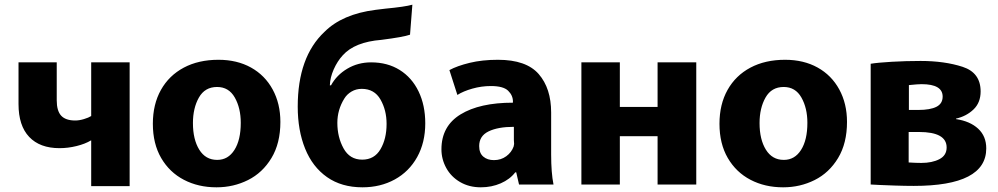

<svg xmlns="http://www.w3.org/2000/svg" viewBox="-20 -759 4259 819"><path d="M301 -245Q318 -245 338 -251Q358 -257 369 -264V-493H533V35H369V-160H368Q343 -145 306.5 -136Q270 -127 234 -127Q150 -127 104.5 -175Q59 -223 59 -315V-493H222V-331Q222 -286 241 -265.5Q260 -245 301 -245Z M632 -231Q632 -314 666.5 -375.5Q701 -437 764 -470.5Q827 -504 912 -504Q991 -504 1050.5 -471Q1110 -438 1143 -377.5Q1176 -317 1176 -239Q1176 -148 1138 -85Q1100 -22 1038 9Q976 40 904 40H903Q826 40 764.5 8Q703 -24 667.5 -85Q632 -146 632 -231ZM1007 -235Q1007 -298 981.5 -343Q956 -388 906 -388Q854 -388 828.5 -343Q803 -298 803 -234Q803 -164 830 -120.5Q857 -77 906 -77H907Q953 -77 980 -119.5Q1007 -162 1007 -235Z M1607 -589Q1493 -580 1442 -523Q1419 -498 1403.5 -463Q1388 -428 1387 -395H1392Q1416 -439 1461.5 -466Q1507 -493 1563 -493Q1633 -493 1685 -460.5Q1737 -428 1765.5 -369Q1794 -310 1794 -233Q1794 -151 1759.5 -89Q1725 -27 1664 6.5Q1603 40 1526 40Q1437 40 1375 -3.5Q1313 -47 1281.5 -125Q1250 -203 1250 -304Q1250 -516 1364 -623Q1440 -699 1582 -717L1623 -722Q1708 -730 1739 -739L1729 -611Q1701 -601 1607 -589ZM1523 -380Q1499 -380 1479.5 -368.5Q1460 -357 1449 -339Q1419 -291 1419 -235Q1419 -174 1445.5 -126Q1472 -78 1525 -78Q1577 -78 1603 -122.5Q1629 -167 1629 -230V-231Q1629 -289 1603 -334.5Q1577 -380 1523 -380Z M2341 28H2194L2182 -24H2178Q2155 6 2116 23Q2077 40 2031 40Q1981 40 1942.5 17.5Q1904 -5 1883.5 -42.5Q1863 -80 1863 -122Q1863 -221 1944.5 -271Q2026 -321 2168 -321V-326Q2168 -352 2147.5 -372Q2127 -392 2074 -392Q2034 -392 1995 -381Q1956 -370 1931 -354L1897 -460Q1930 -478 1983.5 -491Q2037 -504 2104 -504Q2225 -504 2278 -443Q2331 -382 2331 -279V-100Q2331 -22 2341 28ZM2024 -136Q2024 -106 2041.5 -91Q2059 -76 2087 -76Q2117 -76 2139.5 -92.5Q2162 -109 2171 -134Q2173 -142 2173 -145L2172 -162V-218Q2104 -218 2064 -198.5Q2024 -179 2024 -136Z M2785 -303V-493H2950V28H2785V-178H2624V28H2460V-493H2624V-303Z M3049 -231Q3049 -314 3083.5 -375.5Q3118 -437 3181 -470.5Q3244 -504 3329 -504Q3408 -504 3467.5 -471Q3527 -438 3560 -377.5Q3593 -317 3593 -239Q3593 -148 3555 -85Q3517 -22 3455 9Q3393 40 3321 40H3320Q3243 40 3181.5 8Q3120 -24 3084.5 -85Q3049 -146 3049 -231ZM3424 -235Q3424 -298 3398.5 -343Q3373 -388 3323 -388Q3271 -388 3245.5 -343Q3220 -298 3220 -234Q3220 -164 3247 -120.5Q3274 -77 3323 -77H3324Q3370 -77 3397 -119.5Q3424 -162 3424 -235Z M3907 -499Q4009 -499 4086 -474Q4163 -449 4163 -369Q4163 -321 4132.5 -292Q4102 -263 4058 -253V-251Q4118 -242 4152.5 -210Q4187 -178 4187 -126Q4187 34 3878 34Q3842 34 3797 32.5Q3752 31 3732 30L3694 28V-487Q3724 -492 3784 -495.5Q3844 -499 3907 -499ZM4001 -347Q4001 -400 3911 -400Q3895 -400 3857 -396V-290H3897Q3948 -290 3974.5 -303.5Q4001 -317 4001 -347ZM3910 -64Q3956 -64 3987 -80Q4018 -96 4018 -130Q4018 -196 3900 -196H3856V-66Q3888 -64 3910 -64Z"/></svg>

Font: Gmarket Sans TTF Bold
Style: Regular
Weight: 700
Designer: Creative Director : Sungho Lee; Art Director : Kiwoong Choi; Project Manager : Sori Yang, Jongwook Yoon; Font Designer :
Foundry: Sandoll Inc.
Version: Version 1.000;hotconv 1.0.109;makeotfexe 2.5.65596